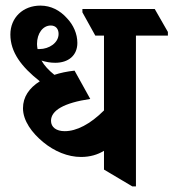

<svg xmlns="http://www.w3.org/2000/svg" viewBox="-20 -657 619 685"><path d="M269 -97C301 -97 328 -105 351 -119V-52L452 8H465V-530H579V-543L532 -625H274V-613L320 -530H351V-263C302 -214 253 -189 211 -189C181 -189 162 -203 162 -226C162 -263 208 -290 302 -304L246 -405C219 -402 195 -397 174 -390C154 -406 138 -423 128 -441C143 -436 160 -433 177 -433C224 -433 256 -459 256 -504C256 -536 242 -568 219 -592C194 -620 162 -637 124 -637C62 -637 17 -594 17 -534C17 -471 56 -419 122 -367C84 -343 62 -311 62 -271C62 -226 94 -183 134 -150C174 -117 222 -97 269 -97ZM112 -500C112 -538 133 -566 161 -566C179 -566 189 -554 189 -536C189 -504 155 -482 121 -482C118 -482 116 -482 114 -482C113 -488 112 -494 112 -500Z"/></svg>

Font: Noto Serif Devanagari Condensed
Style: Bold
Weight: 700
Width: 3
Designer: Universal Thirst, Indian Type Foundry and the Monotype Design Team
Foundry: Monotype Imaging Inc.
Version: Version 2.004